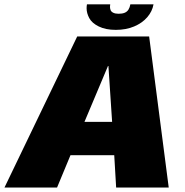

<svg xmlns="http://www.w3.org/2000/svg" viewBox="-71 -838 828 858"><path d="M274 -675H595.5L683 0H448L439.5 -144.5H244L184 0H-51ZM430 -293.5 413.5 -543H411.5L306.5 -293.5ZM446.5 -704.5Q401 -704.5 370.2 -719.8Q339.5 -735 327.8 -757.2Q316 -779.5 316 -801Q316 -809.5 317.5 -818.5H421.5Q420.5 -812.5 420.5 -807.5Q420.5 -800 423.2 -792.8Q426 -785.5 435.2 -781Q444.5 -776.5 459 -776.5Q475.5 -776.5 486.2 -781Q497 -785.5 503 -795Q509 -804.5 511.5 -818.5H615Q609.5 -787 587 -761Q564.5 -735 528.5 -719.8Q492.5 -704.5 446.5 -704.5Z"/></svg>

Font: Rudi
Style: Regular
Weight: 400
Italic angle: -10°
Designer: Tyler Finck
Foundry: Etcetera Type Company
Version: Version 1.111; ttfautohint (v1.8.4)